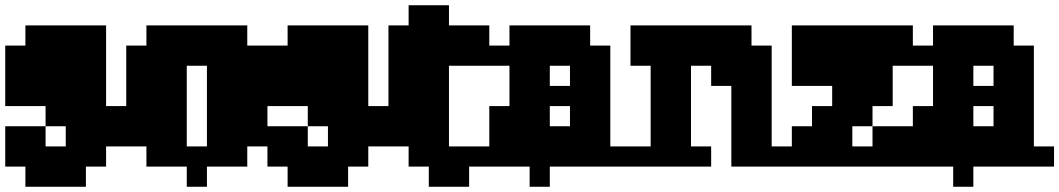

<svg xmlns="http://www.w3.org/2000/svg" viewBox="-20 -636 4044 733"><path d="M0 0V-154H154V-77H231V-154H154V-231H0V-462H77V-539H385V-231H462V-77H385V0H308V77H77V0Z M770 -77V-385H693V-77ZM462 -77V-462H539V-539H924V-462H1001V-77H924V0H770V77H693V0H539V-77Z M1001 0V-154H1155V-77H1232V-154H1155V-231H1001V-462H1078V-539H1386V-231H1463V-77H1386V0H1309V77H1078V0Z M1540 0V-77H1463V-539H1540V-616H1694V-539H1848V-385H1694V-77H1848V0H1771V77H1617V0Z M2156 -308V-385H2079V-308ZM2079 -231V-154H2156V-231ZM1848 0V-231H1925V-385H1848V-462H1925V-539H2233V-462H2310V-77H2387V0H2079V77H2002V0Z M2387 0V-77H2464V-385H2387V-539H2849V-462H2926V-77H3003V0H2772V-308H2695V-385H2618V-77H2695V0Z M3003 0V-154H3080V-231H3157V-308H3003V-539H3465V-385H3388V-231H3311V-154H3234V-77H3311V-154H3465V0Z M3773 -308V-385H3696V-308ZM3696 -231V-154H3773V-231ZM3465 0V-231H3542V-385H3465V-462H3542V-539H3850V-462H3927V-77H4004V0H3696V77H3619V0Z"/></svg>

Font: Coral Pixels
Style: Regular
Weight: 400
Designer: Tanukizamurai
Foundry: TanukiFont
Version: Version 1.000; ttfautohint (v1.8.4.7-5d5b)